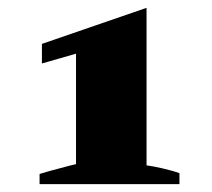

<svg xmlns="http://www.w3.org/2000/svg" viewBox="-20 -734 540 490"><path d="M81 -290Q92 -294 153 -310Q177 -316 174 -315V-597L87 -572V-622L354 -714V-312Q370 -310 396 -304Q422 -298 438 -292V-264H81Z"/></svg>

Font: Trirong Black
Style: Regular
Weight: 900
Designer: Katatrad Team
Foundry: CadsonDemak
Version: Version 1.001